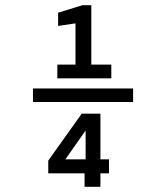

<svg xmlns="http://www.w3.org/2000/svg" viewBox="-20 -719 640 740"><path d="M201 -417V-470H271V-629L204 -619V-670L298 -699H332V-470H409V-417ZM107 -326V-378H493V-326ZM306 1V-51H166V-100L295 -281H367V-105H400V-51H367V1ZM232 -105H310V-216Z"/></svg>

Font: DM Mono Light
Style: Regular
Weight: 300
Designer: Colophon Foundry
Foundry: Colophon Foundry
Version: Version 1.000; ttfautohint (v1.8.2.53-6de2)